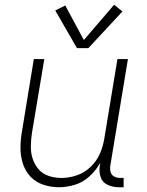

<svg xmlns="http://www.w3.org/2000/svg" viewBox="-20 -778 616 806"><path d="M228 8Q261 8 295 -2.5Q329 -13 356.5 -38.5Q384 -64 401 -95L399 -82Q395 -57 402.5 -34.5Q410 -12 432 -2Q454 8 478 8H499V-31H485Q471 -31 459.5 -37Q448 -43 444.5 -55.5Q441 -68 443 -82L517 -530H473L418 -197Q413 -165 399.5 -133.5Q386 -102 360.5 -77.5Q335 -53 302.5 -42Q270 -31 238 -31Q238 -31 238 -31Q238 -31 238 -31Q210 -31 184.5 -39.5Q159 -48 142 -67.5Q125 -87 117 -112Q109 -137 109.5 -164.5Q110 -192 114 -219L166 -530H122L72 -225Q66 -191 66 -157Q66 -123 76 -91.5Q86 -60 108 -36.5Q130 -13 162 -2.5Q194 8 228 8ZM303 -576H351L494 -730L459 -758L332 -610L254 -755L212 -734Z"/></svg>

Font: Iosevka Sparkle Extralight
Style: Italic
Weight: 200
Italic angle: -9°
Designer: Belleve Invis
Foundry: Belleve Invis
Version: Version 4.5.0; ttfautohint (v1.8.3)